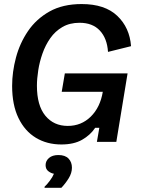

<svg xmlns="http://www.w3.org/2000/svg" viewBox="-20 -682 682 923"><path d="M275 12.5Q205.8 12.5 152.5 -19.6Q99.2 -51.7 68.8 -114.6Q38.3 -177.5 38.3 -269.2Q38.3 -335.8 56.7 -405Q75 -474.2 114.6 -532.5Q154.2 -590.8 217.9 -626.7Q281.7 -662.5 372.5 -662.5Q484.2 -662.5 543.8 -605.8Q603.3 -549.2 610 -460L499.2 -432.5Q495 -497.5 460 -535Q425 -572.5 362.5 -572.5Q315 -572.5 280 -552.1Q245 -531.7 221.7 -498.3Q198.3 -465 184.2 -424.6Q170 -384.2 163.8 -343.8Q157.5 -303.3 157.5 -270Q157.5 -175 197.9 -125.8Q238.3 -76.7 305.8 -76.7Q370.8 -76.7 416.2 -121.2Q461.7 -165.8 474.2 -240.8H276.7L291.7 -329.2H593.3L539.2 0H445.8L457.5 -67.5H437.5Q414.2 -32.5 374.6 -10Q335 12.5 275 12.5ZM194.2 220.8V215.8Q206.7 204.2 220 186.2Q233.3 168.3 239.2 153.3Q225 150.8 212.1 140.8Q199.2 130.8 199.2 111.7Q199.2 91.7 215.4 77.5Q231.7 63.3 260.8 63.3Q293.3 63.3 309.6 80.4Q325.8 97.5 325.8 124.2Q325.8 150 310 175.4Q294.2 200.8 275 220.8Z"/></svg>

Font: Familjen Grotesk Medium
Style: Italic
Weight: 500
Italic angle: -9.46201°
Designer: Anders Wikstroem, Jonas Baeckman, Matilda Gysing, Kristian Moeller
Foundry: Familjen STHLM AB
Version: Version 2.002; ttfautohint (v1.8.4.7-5d5b)